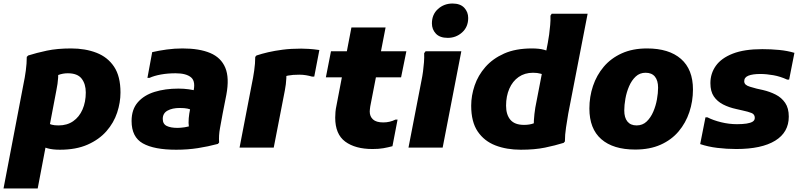

<svg xmlns="http://www.w3.org/2000/svg" viewBox="-40 -838 4548 1090"><path d="M208 -157Q220 -147 230 -140.5Q240 -134 254 -130Q268 -126 293 -126Q341 -126 375.5 -150Q410 -174 428.5 -216.5Q447 -259 447 -313Q447 -361 423.5 -391.5Q400 -422 345 -422Q317 -422 291.5 -412.5Q266 -403 252 -391L285 -449Q292 -430 290 -396.5Q288 -363 280 -325L174 232H-20L93 -359Q101 -396 106.5 -437Q112 -478 112 -515L120 -523Q167 -538 226 -550.5Q285 -563 364 -563Q444 -563 507.5 -538.5Q571 -514 607.5 -459.5Q644 -405 644 -313Q644 -256 625 -198.5Q606 -141 564.5 -93.5Q523 -46 457.5 -17Q392 12 300 12Q258 12 230 4Q202 -4 189 -15Z M960 12Q835 12 771 -24Q707 -60 707 -151Q707 -217 742.5 -257.5Q778 -298 838 -316.5Q898 -335 973 -335Q1004 -335 1032 -331Q1060 -327 1075 -322L1055 -211Q1040 -218 1024 -221.5Q1008 -225 980 -225Q938 -225 911 -210Q884 -195 884 -163Q884 -134 906.5 -123Q929 -112 968 -112Q985 -112 1008.5 -115.5Q1032 -119 1048 -126V-77Q1036 -91 1032.5 -115.5Q1029 -140 1031.5 -167Q1034 -194 1039 -217L1056 -310Q1073 -374 1045.5 -398Q1018 -422 957 -422Q912 -422 873.5 -415Q835 -408 809 -396H797L824 -542Q863 -551 907 -557Q951 -563 996 -563Q1092 -563 1153.5 -537Q1215 -511 1239 -453.5Q1263 -396 1245 -300L1224 -193Q1217 -154 1209 -111Q1201 -68 1204 -29L1197 -21Q1141 -6 1083 3Q1025 12 960 12Z M1389 -358Q1397 -395 1403 -436.5Q1409 -478 1409 -515L1416 -523Q1446 -533 1482.5 -541.5Q1519 -550 1565.5 -556Q1612 -562 1670 -562Q1684 -562 1712 -560.5Q1740 -559 1773 -554L1744 -403H1732Q1715 -408 1697 -411Q1679 -414 1659 -414Q1621 -414 1595.5 -409Q1570 -404 1551 -391L1585 -452Q1587 -427 1585.5 -393.5Q1584 -360 1577 -324L1514 0H1320Z M2075 8Q1977 8 1920 -34Q1863 -76 1863 -170Q1863 -186 1864.5 -203Q1866 -220 1870 -238L1955 -682H2149L2062 -234Q2061 -227 2060 -218.5Q2059 -210 2059 -205Q2059 -177 2077.5 -160Q2096 -143 2136 -143Q2173 -143 2205 -159H2217L2188 -8Q2162 -1 2136 3.5Q2110 8 2075 8ZM1810 -399 1839 -547H2267L2237 -399Z M2502 -623Q2457 -623 2434.5 -647Q2412 -671 2412 -705Q2412 -756 2446.5 -787Q2481 -818 2529 -818Q2573 -818 2595.5 -794Q2618 -770 2618 -736Q2618 -685 2583.5 -654Q2549 -623 2502 -623ZM2279 0 2353 -382Q2358 -406 2361.5 -432Q2365 -458 2367 -484.5Q2369 -511 2368 -536L2376 -547H2579L2473 0Z M3061 -408Q3049 -414 3030 -419.5Q3011 -425 2986 -425Q2939 -425 2904.5 -401Q2870 -377 2851.5 -334.5Q2833 -292 2833 -238Q2833 -187 2857.5 -158Q2882 -129 2935 -129Q2966 -129 2989 -137.5Q3012 -146 3028 -153L2991 -95Q2989 -121 2991 -155.5Q2993 -190 2999 -227L3070 -595Q3074 -615 3077.5 -641.5Q3081 -668 3083.5 -696Q3086 -724 3085 -749L3092 -760H3296L3186 -193Q3180 -157 3173.5 -115Q3167 -73 3167 -35L3160 -27Q3112 -12 3054 0Q2996 12 2917 12Q2836 12 2772.5 -12.5Q2709 -37 2672 -91.5Q2635 -146 2635 -238Q2635 -295 2654.5 -352.5Q2674 -410 2715.5 -457.5Q2757 -505 2822 -534Q2887 -563 2980 -563Q3021 -563 3048.5 -555.5Q3076 -548 3094 -539Z M3306 -222Q3306 -289 3326.5 -350Q3347 -411 3387.5 -459Q3428 -507 3489.5 -535Q3551 -563 3633 -563Q3758 -563 3826 -503.5Q3894 -444 3894 -330Q3894 -263 3873.5 -201.5Q3853 -140 3812.5 -92Q3772 -44 3710.5 -16.5Q3649 11 3566 11Q3441 11 3373.5 -48Q3306 -107 3306 -222ZM3504 -211Q3504 -170 3522 -148Q3540 -126 3574 -126Q3608 -126 3631 -148Q3654 -170 3668.5 -203.5Q3683 -237 3689.5 -273.5Q3696 -310 3696 -340Q3696 -381 3678 -403Q3660 -425 3625 -425Q3592 -425 3569 -403.5Q3546 -382 3531.5 -348.5Q3517 -315 3510.5 -278Q3504 -241 3504 -211Z M3965 -172H3976Q4009 -155 4054 -144Q4099 -133 4144 -133Q4176 -133 4198.5 -136.5Q4221 -140 4233 -147.5Q4245 -155 4245 -169Q4245 -189 4226.5 -196.5Q4208 -204 4175 -211L4140 -219Q4098 -228 4065 -245Q4032 -262 4012.5 -290.5Q3993 -319 3993 -366Q3993 -421 4024 -464.5Q4055 -508 4120 -533.5Q4185 -559 4288 -559Q4336 -559 4383 -554.5Q4430 -550 4470 -538L4440 -386H4429Q4390 -404 4350.5 -411Q4311 -418 4277 -418Q4233 -418 4209 -408.5Q4185 -399 4185 -377Q4185 -365 4193.5 -357.5Q4202 -350 4218 -345.5Q4234 -341 4255 -335L4291 -327Q4330 -318 4363.5 -301Q4397 -284 4417.5 -254Q4438 -224 4438 -176Q4438 -87 4361 -39.5Q4284 8 4140 8Q4085 8 4032 1.5Q3979 -5 3935 -20Z"/></svg>

Font: Kufam ExtraBold
Style: Italic
Weight: 800
Italic angle: -11°
Designer: Artur Schmal
Foundry: Original Type
Version: Version 1.301; ttfautohint (v1.8.3)